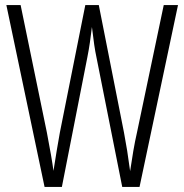

<svg xmlns="http://www.w3.org/2000/svg" viewBox="-20 -734 723 754"><path d="M679 -714 528 0H460L359 -508Q354 -531 350 -558.5Q346 -586 341 -628Q337 -595 333 -567Q329 -539 323 -509L223 0H155L5 -714H61L164 -214Q184 -110 190 -63Q196 -102 203 -144Q210 -186 215 -213L315 -714H368L467 -213Q474 -176 479.5 -141.5Q485 -107 491 -62Q497 -103 503.5 -141Q510 -179 518 -214L623 -714Z"/></svg>

Font: Noto Sans Gurmukhi ExtraCondensed Light
Style: Regular
Weight: 300
Width: 2
Designer: Jelle Bosma - Monotype Design Team
Foundry: Monotype Imaging Inc.
Version: Version 2.004; ttfautohint (v1.8.4.7-5d5b)